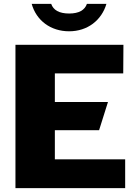

<svg xmlns="http://www.w3.org/2000/svg" viewBox="-20 -974 704 994"><path d="M60 -742V0H628V-149H264V-300H493L539 -446H264V-594H618L619 -742ZM531 -954H430C419 -922 389 -904 338 -904C286 -904 256 -922 245 -954H144C168 -868 242 -812 338 -812C433 -812 506 -869 531 -954Z"/></svg>

Font: Bisquit Text
Style: Bold
Weight: 800
Version: Version 1.004;Glyphs 3.2.3 (3260)